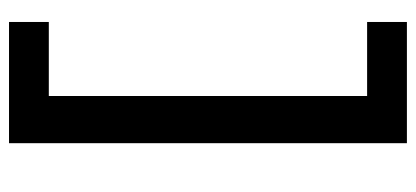

<svg xmlns="http://www.w3.org/2000/svg" viewBox="-262 -528 900 415"><g transform="rotate(90 187.5 -320.0)"><path d="M27 110V24H187V-664H27V-750H289V110Z"/></g></svg>

Font: Geist Med
Style: Regular
Weight: 400
Designer: Basement.studio, Andrés Briganti, Mateo Zaragoza
Foundry: Basement.studio, Vercel, Andrés Briganti, Guido Ferreyra, Mateo Zaragoza
Version: Version 1.401